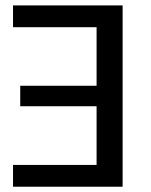

<svg xmlns="http://www.w3.org/2000/svg" viewBox="-20 -707 572 727"><path d="M345.7 -604V-382.3H56.6V-304.7H345.7V-82.5H29.3V0H444.3V-686.5H29.3V-604Z"/></svg>

Font: Estedad Medium
Style: Regular
Weight: 500
Designer: Amin Abedi
Version: Version 7.3